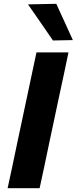

<svg xmlns="http://www.w3.org/2000/svg" viewBox="-20 -988 402 1008"><path d="M20 0Q32.5 -57.5 44 -111Q55 -164.5 69.5 -233L120.5 -473Q135.5 -543.5 147.2 -598.8Q159 -654 171.5 -713H339.5Q327 -654 315.5 -598.5Q303.5 -542.5 288.5 -473L237.5 -233Q223 -164.5 212 -111Q200.5 -57.5 188 0ZM258 -775.5Q226.5 -821.5 193.8 -868.8Q161 -916 127 -965L275.5 -968Q297.5 -920.5 319 -873Q340.5 -825 362.5 -777.5Z"/></svg>

Font: Heraclito
Style: Bold Italic
Weight: 700
Italic angle: -12°
Designer: Kostas Bartsokas (font) & Cristiano Sobral (main changes)
Foundry: Kostas Bartsokas (font) & Cristiano Sobral (main changes)
Version: Version 1.00;July 8, 2020;FontCreator 13.0.0.2655 64-bit